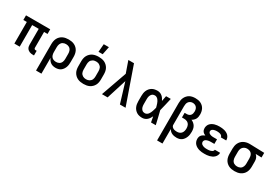

<svg xmlns="http://www.w3.org/2000/svg" viewBox="51 -1920 4698 3297"><g transform="rotate(30 2400.0 -271.5)"><path d="M523 8H500Q483 8 465.5 5.5Q448 3 432.5 -3.5Q417 -10 403.5 -21Q390 -32 381 -47Q372 -62 368.5 -79Q365 -96 365 -113V-428H235V0H129V-428H60V-520H540V-428H471V-113Q471 -107 473 -101.5Q475 -96 479 -92Q483 -88 488.5 -86Q494 -84 500 -84H523Z M683 215V-310Q683 -339 688.5 -368.5Q694 -398 707 -424Q720 -450 741.5 -471Q763 -492 789.5 -505Q816 -518 845.5 -523Q875 -528 904 -528Q933 -528 962.5 -523Q992 -518 1018.5 -505Q1045 -492 1066.5 -471Q1088 -450 1101 -424Q1114 -398 1119.5 -368.5Q1125 -339 1125 -310V-210Q1125 -183 1122 -157Q1119 -131 1110 -106Q1101 -81 1085.5 -58.5Q1070 -36 1048.5 -20.5Q1027 -5 1001 1.5Q975 8 948 8Q923 8 897.5 2Q872 -4 851 -18.5Q830 -33 814.5 -54Q799 -75 790 -99V215ZM904 -84Q920 -84 936 -87.5Q952 -91 966 -99Q980 -107 990.5 -119.5Q1001 -132 1007 -147Q1013 -162 1015.5 -178Q1018 -194 1018 -210V-310Q1018 -326 1015.5 -342Q1013 -358 1007 -373Q1001 -388 990.5 -400.5Q980 -413 966 -421Q952 -429 936 -432.5Q920 -436 904 -436Q888 -436 872 -432.5Q856 -429 842 -421Q828 -413 817.5 -400.5Q807 -388 801 -373Q795 -358 792.5 -342Q790 -326 790 -310V-210Q790 -194 792.5 -178Q795 -162 801 -147Q807 -132 817.5 -119.5Q828 -107 842 -99Q856 -91 872 -87.5Q888 -84 904 -84Z M1500 8Q1470 8 1440.5 3Q1411 -2 1384.5 -14.5Q1358 -27 1336 -48Q1314 -69 1300 -95Q1286 -121 1280.5 -150.5Q1275 -180 1275 -210V-310Q1275 -340 1280.5 -369.5Q1286 -399 1300 -425Q1314 -451 1336 -472Q1358 -493 1384.5 -505.5Q1411 -518 1440.5 -523Q1470 -528 1500 -528Q1530 -528 1559.5 -523Q1589 -518 1615.5 -505.5Q1642 -493 1664 -472Q1686 -451 1700 -425Q1714 -399 1719.5 -369.5Q1725 -340 1725 -310V-210Q1725 -180 1719.5 -150.5Q1714 -121 1700 -95Q1686 -69 1664 -48Q1642 -27 1615.5 -14.5Q1589 -2 1559.5 3Q1530 8 1500 8ZM1500 -84Q1516 -84 1532.5 -87.5Q1549 -91 1563 -99Q1577 -107 1588.5 -119Q1600 -131 1606.5 -146Q1613 -161 1615.5 -177.5Q1618 -194 1618 -210V-310Q1618 -326 1615.5 -342.5Q1613 -359 1606.5 -374Q1600 -389 1588.5 -401Q1577 -413 1563 -421Q1549 -429 1532.5 -432.5Q1516 -436 1500 -436Q1484 -436 1467.5 -432.5Q1451 -429 1437 -421Q1423 -413 1411.5 -401Q1400 -389 1393.5 -374Q1387 -359 1384.5 -342.5Q1382 -326 1382 -310V-210Q1382 -194 1384.5 -177.5Q1387 -161 1393.5 -146Q1400 -131 1411.5 -119Q1423 -107 1437 -99Q1451 -91 1467.5 -87.5Q1484 -84 1500 -84ZM1451 -600 1464 -758H1566L1534 -600Z M1866 0 2045 -507 2021 -575Q2007 -615 1993 -655Q1979 -695 1965 -735H2077L2334 0H2222L2102 -394L1978 0Z M2665 8Q2637 8 2609.5 2.5Q2582 -3 2558 -17.5Q2534 -32 2515.5 -53.5Q2497 -75 2486 -101Q2475 -127 2471 -154.5Q2467 -182 2467 -210V-310Q2467 -338 2471 -365.5Q2475 -393 2486 -419Q2497 -445 2515.5 -466.5Q2534 -488 2558 -502.5Q2582 -517 2609.5 -522.5Q2637 -528 2665 -528Q2690 -528 2714.5 -519.5Q2739 -511 2758 -495Q2777 -479 2791.5 -458Q2806 -437 2817 -414Q2822 -441 2827 -467.5Q2832 -494 2837 -520H2931Q2916 -456 2901.5 -391.5Q2887 -327 2870 -263Q2887 -198 2902 -132Q2917 -66 2933 0H2839Q2834 -27 2828.5 -55Q2823 -83 2818 -110Q2807 -87 2793 -65.5Q2779 -44 2759.5 -27Q2740 -10 2715.5 -1Q2691 8 2665 8ZM2665 -84Q2685 -84 2702.5 -94Q2720 -104 2732 -119.5Q2744 -135 2752 -152.5Q2760 -170 2766.5 -188.5Q2773 -207 2778 -225.5Q2783 -244 2788 -263Q2783 -281 2778 -299.5Q2773 -318 2766.5 -336Q2760 -354 2751.5 -371Q2743 -388 2731 -402.5Q2719 -417 2701.5 -426.5Q2684 -436 2665 -436Q2651 -436 2636.5 -431.5Q2622 -427 2611 -417.5Q2600 -408 2592.5 -395Q2585 -382 2581 -368Q2577 -354 2575.5 -339.5Q2574 -325 2574 -310V-210Q2574 -195 2575.5 -180.5Q2577 -166 2581 -152Q2585 -138 2592.5 -125Q2600 -112 2611 -102.5Q2622 -93 2636.5 -88.5Q2651 -84 2665 -84Z M3083 215V-525Q3083 -554 3087.5 -582.5Q3092 -611 3104.5 -636.5Q3117 -662 3136.5 -683.5Q3156 -705 3181 -718.5Q3206 -732 3234.5 -737.5Q3263 -743 3292 -743Q3320 -743 3347 -738.5Q3374 -734 3399 -722Q3424 -710 3444.5 -690.5Q3465 -671 3477.5 -646.5Q3490 -622 3495.5 -595Q3501 -568 3501 -540Q3501 -517 3497 -494Q3493 -471 3482.5 -451Q3472 -431 3455 -415Q3438 -399 3418 -388Q3443 -377 3465 -359Q3487 -341 3501 -317Q3515 -293 3520 -265.5Q3525 -238 3525 -210Q3525 -183 3521.5 -157Q3518 -131 3508.5 -106Q3499 -81 3484 -59Q3469 -37 3447.5 -21Q3426 -5 3400 1.5Q3374 8 3347 8Q3324 8 3301 4Q3278 0 3256.5 -9.5Q3235 -19 3218 -35.5Q3201 -52 3190 -73V215ZM3303 -84Q3328 -84 3351.5 -93Q3375 -102 3390.5 -121.5Q3406 -141 3412 -165Q3418 -189 3418 -214Q3418 -230 3415.5 -246.5Q3413 -263 3406.5 -278Q3400 -293 3388.5 -305.5Q3377 -318 3363 -325.5Q3349 -333 3332.5 -336.5Q3316 -340 3300 -340H3256V-432H3300Q3320 -432 3339.5 -439.5Q3359 -447 3371.5 -462.5Q3384 -478 3389 -498Q3394 -518 3394 -538Q3394 -560 3388.5 -581Q3383 -602 3369 -618.5Q3355 -635 3334.5 -643Q3314 -651 3292 -651Q3269 -651 3247.5 -641Q3226 -631 3212.5 -612.5Q3199 -594 3194.5 -571Q3190 -548 3190 -525V-149Q3192 -132 3204.5 -118Q3217 -104 3233 -96.5Q3249 -89 3267 -86.5Q3285 -84 3303 -84Z M3897 8Q3871 8 3844.5 5.5Q3818 3 3793 -4.5Q3768 -12 3744.5 -25Q3721 -38 3703 -57.5Q3685 -77 3676 -102Q3667 -127 3667 -154Q3667 -174 3672.5 -193.5Q3678 -213 3691 -228Q3704 -243 3721.5 -253.5Q3739 -264 3758 -272Q3742 -279 3727.5 -288.5Q3713 -298 3702.5 -312Q3692 -326 3687.5 -343Q3683 -360 3683 -377Q3683 -401 3691.5 -425Q3700 -449 3716.5 -467Q3733 -485 3754.5 -497Q3776 -509 3799.5 -516Q3823 -523 3847.5 -525.5Q3872 -528 3897 -528Q3921 -528 3945 -525.5Q3969 -523 3992 -517Q4015 -511 4037 -499.5Q4059 -488 4075.5 -471Q4092 -454 4101.5 -431Q4111 -408 4111 -384V-378H4004V-380Q4004 -391 3998 -400.5Q3992 -410 3982.5 -416.5Q3973 -423 3962.5 -426.5Q3952 -430 3941 -432Q3930 -434 3919 -435Q3908 -436 3897 -436Q3886 -436 3874.5 -435Q3863 -434 3852 -431.5Q3841 -429 3830 -425Q3819 -421 3810 -414.5Q3801 -408 3795.5 -397.5Q3790 -387 3790 -375Q3790 -364 3795.5 -353.5Q3801 -343 3810.5 -336.5Q3820 -330 3831 -326Q3842 -322 3853.5 -319.5Q3865 -317 3876.5 -316.5Q3888 -316 3900 -316H3965V-225H3900Q3886 -225 3872.5 -224Q3859 -223 3846 -220.5Q3833 -218 3820 -213.5Q3807 -209 3796 -201Q3785 -193 3778.5 -180.5Q3772 -168 3772 -155Q3772 -142 3778.5 -129.5Q3785 -117 3795.5 -109Q3806 -101 3818.5 -96Q3831 -91 3844 -88Q3857 -85 3870.5 -84Q3884 -83 3897 -83Q3910 -83 3922.5 -83.5Q3935 -84 3947.5 -86Q3960 -88 3972 -92Q3984 -96 3995 -102Q4006 -108 4014 -118.5Q4022 -129 4022 -142H4127V-138Q4127 -113 4116 -89.5Q4105 -66 4086.5 -48.5Q4068 -31 4045 -20Q4022 -9 3997.5 -2.5Q3973 4 3947.5 6Q3922 8 3897 8Z M4496 8Q4467 8 4437.5 3Q4408 -2 4381.5 -15Q4355 -28 4333.5 -49Q4312 -70 4299 -96Q4286 -122 4280.5 -151.5Q4275 -181 4275 -210V-310Q4275 -338 4280 -366Q4285 -394 4297.5 -419.5Q4310 -445 4329.5 -466Q4349 -487 4374 -500.5Q4399 -514 4427 -521Q4455 -528 4483 -528H4500L4783 -520V-428L4666 -431Q4679 -420 4689 -406Q4699 -392 4705.5 -376.5Q4712 -361 4714.5 -344Q4717 -327 4717 -310V-210Q4717 -181 4711.5 -151.5Q4706 -122 4693 -96Q4680 -70 4658.5 -49Q4637 -28 4610.5 -15Q4584 -2 4554.5 3Q4525 8 4496 8ZM4496 -84Q4512 -84 4528 -87.5Q4544 -91 4558 -99Q4572 -107 4582.5 -119.5Q4593 -132 4599 -147Q4605 -162 4607.5 -178Q4610 -194 4610 -210V-310Q4610 -333 4605 -355Q4600 -377 4587 -395.5Q4574 -414 4553 -424Q4532 -434 4509 -435L4500 -436H4492Q4468 -436 4446 -426Q4424 -416 4409 -398Q4394 -380 4388 -357Q4382 -334 4382 -310V-210Q4382 -194 4384.5 -178Q4387 -162 4393 -147Q4399 -132 4409.5 -119.5Q4420 -107 4434 -99Q4448 -91 4464 -87.5Q4480 -84 4496 -84Z"/></g></svg>

Font: Iosevka Semibold Extended
Style: Regular
Weight: 600
Width: 7
Monospace: yes
Designer: Belleve Invis
Foundry: Belleve Invis
Version: Version 32.5.0; ttfautohint (v1.8.4)